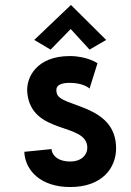

<svg xmlns="http://www.w3.org/2000/svg" viewBox="-20 -739 527 774"><path d="M408 -578 266 -719 118 -578 184 -539 265 -622 341 -539ZM78 -127C81 -52 144 15 263 15C393 15 448 -63 448 -141C448 -321 222 -305 209 -363C206 -375 199 -405 261 -405C318 -405 341 -382 341 -382L373 -484C373 -484 332 -513 261 -513C129 -513 84 -428 90 -365C107 -192 332 -248 332 -143C332 -117 311 -88 263 -88C206 -88 188 -120 188 -138Z"/></svg>

Font: Advent Pro
Style: Bold
Weight: 700
Designer: Andreas Kalpakidis
Foundry: Andreas Kalpakidis
Version: Version 2.002 2008